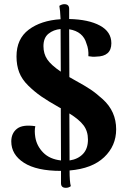

<svg xmlns="http://www.w3.org/2000/svg" viewBox="-20 -803 608 919"><path d="M536 -184Q536 -105 478.5 -50.5Q421 4 313 13Q313 67 319 88Q309 96 295 96Q272 96 272 74V15Q155 15 94.5 -24Q34 -63 34 -126Q34 -165 61 -186.5Q88 -208 149 -199Q144 -177 149 -146Q156 -104 187 -72.5Q218 -41 272 -35L271 -285L265 -288Q210 -319 177.5 -341.5Q145 -364 115 -393.5Q85 -423 72 -456.5Q59 -490 59 -533Q59 -617 117.5 -661Q176 -705 270 -711Q268 -756 264 -775Q276 -783 288 -783Q311 -783 311 -761V-712Q404 -710 458.5 -680.5Q513 -651 513 -596Q513 -533 441 -532Q424 -530 403 -534Q405 -567 394 -594Q378 -652 311 -663L312 -434L342 -417Q386 -393 413 -375Q440 -357 472 -328Q504 -299 520 -263Q536 -227 536 -184ZM188 -582Q188 -546 206 -519Q224 -492 271 -460L270 -664Q236 -661 212 -641.5Q188 -622 188 -582ZM313 -35Q353 -41 377 -66Q401 -91 401 -135Q401 -175 380 -203Q359 -231 312 -260Z"/></svg>

Font: Arima Koshi Bold
Style: Regular
Weight: 700
Designer: Joana Correia and Natanael Gama
Foundry: NDISCOVER
Version: Version 1.019;PS 001.019;hotconv 1.0.88;makeotf.lib2.5.64775